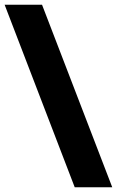

<svg xmlns="http://www.w3.org/2000/svg" viewBox="-25 -731 495 812"><path d="M291 61 -5.4 -710.9H152.8L449.7 61Z"/></svg>

Font: Vazirmatn FD ExtraBold
Style: Regular
Weight: 800
Designer: Saber Rastikerdar
Foundry: Saber Rastikerdar
Version: Version 33.003